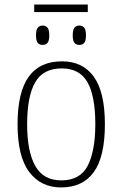

<svg xmlns="http://www.w3.org/2000/svg" viewBox="-20 -812 537 842"><path d="M130 -759V-792H365V-759ZM167 -615Q154 -615 146 -623.5Q138 -632 138 -657Q138 -682 146 -691Q154 -700 167 -700Q180 -700 188 -691Q196 -682 196 -657Q196 -632 188 -623.5Q180 -615 167 -615ZM328 -615Q315 -615 307 -623.5Q299 -632 299 -657Q299 -682 307 -691Q315 -700 328 -700Q341 -700 349 -691Q357 -682 357 -657Q357 -632 349 -623.5Q341 -615 328 -615ZM248 10Q159 10 108 -58Q57 -126 57 -267Q57 -407 105.5 -475Q154 -543 252 -543Q343 -543 391.5 -475.5Q440 -408 440 -267Q440 -125 391.5 -57.5Q343 10 248 10ZM249 -21Q332 -21 365 -86Q398 -151 398 -267Q398 -391 363.5 -451.5Q329 -512 251 -512Q169 -512 134 -450.5Q99 -389 99 -267Q99 -148 134.5 -84.5Q170 -21 249 -21Z"/></svg>

Font: Noto Serif SemiCondensed ExtraLight
Style: Regular
Weight: 200
Width: 4
Designer: Monotype Design Team
Foundry: Monotype Imaging Inc.
Version: Version 2.014